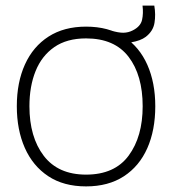

<svg xmlns="http://www.w3.org/2000/svg" viewBox="-20 -650 614 685"><path d="M287 15Q207 15 152 -21.5Q97 -58 68.5 -122.5Q40 -187 40 -271Q40 -356 69 -420Q98 -484 153.2 -519.5Q208.5 -555 287 -555Q367.5 -555 422.5 -518.8Q477.5 -482.5 505.8 -418.5Q534 -354.5 534 -271Q534 -185.5 505.5 -121.2Q477 -57 421.8 -21Q366.5 15 287 15ZM287 -27Q389 -27 439 -94.8Q489 -162.5 489 -271Q489 -381.5 438.8 -447.2Q388.5 -513 287 -513Q218.5 -513 173.8 -482Q129 -451 107 -396.5Q85 -342 85 -271Q85 -161 136.2 -94Q187.5 -27 287 -27ZM488.5 -630H530.5Q536 -598 531.2 -568.5Q526.5 -539 500 -518.5Q481.5 -504.5 447 -498.8Q412.5 -493 376 -516V-541Q402.5 -533 420.2 -533.2Q438 -533.5 453.5 -541.5Q481.5 -555.5 486.8 -579Q492 -602.5 488.5 -630Z"/></svg>

Font: Manrope Variable Light
Style: Regular
Weight: 200
Designer: Mikhail Sharanda
Foundry: Mikhail Sharanda
Version: Version 4.505